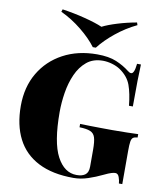

<svg xmlns="http://www.w3.org/2000/svg" viewBox="-101 -1028 958 1123"><g transform="rotate(10 378.0 -466.0)"><path d="M424 -722Q494 -722 539 -703Q584 -684 618 -657Q629 -648 638 -648Q657 -648 663 -708H686Q684 -668 683 -610.5Q682 -553 682 -458H659Q652 -530 634.5 -578.5Q617 -627 567 -661Q546 -675 518 -683Q490 -691 464 -691Q406 -691 368 -659.5Q330 -628 307.5 -577.5Q285 -527 275.5 -467.5Q266 -408 266 -352Q266 -172 310 -89Q354 -6 427 -6Q443 -6 455 -9Q467 -12 476 -18Q487 -26 492 -38Q497 -50 497 -68V-168Q497 -217 489.5 -241Q482 -265 460 -274Q438 -283 396 -284V-304Q419 -303 452 -302.5Q485 -302 521 -301.5Q557 -301 587 -301Q635 -301 675.5 -302Q716 -303 741 -304V-284Q724 -283 715 -277Q706 -271 703 -253Q700 -235 700 -198V0H680Q679 -17 672 -37Q665 -57 649 -57Q641 -57 626.5 -53Q612 -49 581 -34Q542 -15 498.5 -0.5Q455 14 412 14Q287 14 203 -29Q119 -72 77.5 -153Q36 -234 36 -348Q36 -460 85.5 -544Q135 -628 222.5 -675Q310 -722 424 -722ZM621 -946 626 -931Q561 -900 503.5 -853.5Q446 -807 409 -759H391Q356 -806 298 -853Q240 -900 174 -931L179 -946Q248 -936 314.5 -919Q381 -902 420 -885Q453 -902 508.5 -919Q564 -936 621 -946Z"/></g></svg>

Font: Playfair Display Black
Style: Regular
Weight: 900
Designer: Claus Eggers Sørensen
Foundry: Claus Eggers Sørensen
Version: Version 1.203